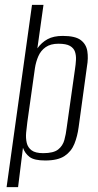

<svg xmlns="http://www.w3.org/2000/svg" viewBox="-20 -650 402 786"><path d="M7 116 111 -630H158L133 -452Q150 -476 174.5 -489.5Q199 -503 237 -503Q288 -503 310.5 -486Q333 -469 337.5 -440.5Q342 -412 336 -378L302 -130Q297 -92 284.5 -61Q272 -30 244.5 -11.5Q217 7 165 7Q120 7 101 -7.5Q82 -22 74 -45L54 116ZM157 -23Q199 -23 218 -38Q237 -53 243.5 -77Q250 -101 253 -127L287 -367Q290 -386 291 -404.5Q292 -423 287 -438Q282 -453 266.5 -462Q251 -471 219 -471Q187 -471 167 -457Q147 -443 137 -420Q127 -397 123 -371L92 -151Q89 -130 87 -107Q85 -84 89.5 -65Q94 -46 109.5 -34.5Q125 -23 157 -23Z"/></svg>

Font: Alumni Sans Thin Light
Style: Italic
Weight: 300
Italic angle: -8°
Version: Version 1.016